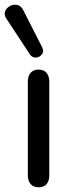

<svg xmlns="http://www.w3.org/2000/svg" viewBox="-51 -788 296 814"><path d="M67 -45V-441Q67 -466 79 -479.5Q91 -493 112 -493Q134 -493 146 -479.5Q158 -466 158 -441V-45Q158 -21 146.5 -7.5Q135 6 112 6Q91 6 79 -7.5Q67 -21 67 -45ZM-31 -730Q-31 -745 -17.5 -756.5Q-4 -768 12 -768Q36 -768 47 -746L128 -587Q132 -577 132 -573Q132 -561 122 -552.5Q112 -544 100 -544Q85 -544 76 -557L-24 -709Q-31 -719 -31 -730Z"/></svg>

Font: SN Pro
Style: Regular
Weight: 400
Designer: Tobias Whetton
Foundry: Supernotes
Version: Version 1.003